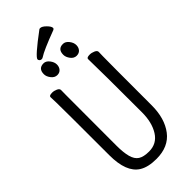

<svg xmlns="http://www.w3.org/2000/svg" viewBox="-326 -1083 1153 1153"><g transform="rotate(-45 250.0 -507.0)"><path d="M339 -759Q317 -759 301.5 -779.5Q286 -800 286 -820Q286 -868 330 -868Q351 -868 367 -847.5Q383 -827 383 -806Q383 -786 371.5 -772.5Q360 -759 339 -759ZM175 -759Q153 -759 137 -779.5Q121 -800 121 -820Q121 -868 166 -868Q186 -868 202 -847.5Q218 -827 218 -806Q218 -786 206.5 -772.5Q195 -759 175 -759ZM176 -893Q167 -893 162 -898.5Q157 -904 157 -910Q157 -929 293 -1030Q296 -1032 301 -1032Q316 -1032 336.5 -1011.5Q357 -991 357 -978Q357 -972 350 -968Q222 -920 188 -897Q182 -893 176 -893ZM240 18Q169 18 128 -8Q55 -54 55 -198Q55 -618 53.5 -648Q52 -678 52 -695Q52 -707 78 -707Q94 -707 110.5 -699.5Q127 -692 127 -680Q127 -668 126.5 -639Q126 -610 126 -210Q126 -150 136 -113Q146 -76 170 -60.5Q194 -45 240 -45Q306 -45 341 -100.5Q376 -156 376 -242Q376 -595 373 -697Q373 -709 399 -709Q415 -709 432 -701.5Q449 -694 449 -682Q449 -670 448 -645Q447 -620 447 -230Q447 -119 395 -50.5Q343 18 240 18Z"/></g></svg>

Font: Moon Stars Kai HW
Style: Regular
Weight: 400
Designer: GuiWonder
Version: Version 1.101